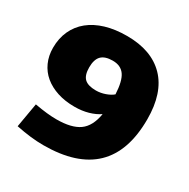

<svg xmlns="http://www.w3.org/2000/svg" viewBox="-170 -904 1051 1069"><g transform="rotate(30 356.0 -370.0)"><path d="M347 -750Q505 -750 590.5 -662Q676 -574 676 -404Q676 10 246 10Q206 10 162.5 5Q119 0 70 -10L97 -166Q142 -158 175 -154.5Q208 -151 237 -151Q334 -151 383 -186Q432 -221 446 -305Q417 -285 377 -273.5Q337 -262 289 -262Q228 -262 179 -278Q130 -294 95 -323Q60 -352 41 -394Q22 -436 22 -487Q22 -548 44.5 -597Q67 -646 109 -680Q151 -714 211 -732Q271 -750 347 -750ZM347 -400Q377 -400 406.5 -410.5Q436 -421 453 -436Q449 -519 424 -555Q399 -591 347 -591Q297 -591 274 -567.5Q251 -544 251 -493Q251 -443 273.5 -421.5Q296 -400 347 -400Z"/></g></svg>

Font: Encode Sans Normal
Style: Black
Weight: 900
Designer: Pablo Impallari, Andres Torresi
Foundry: Pablo Impallari, Andres Torresi
Version: Version 1.000; ttfautohint (v1.00) -l 8 -r 50 -G 200 -x 14 -